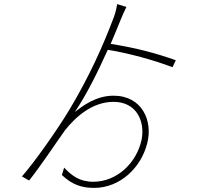

<svg xmlns="http://www.w3.org/2000/svg" viewBox="-20 -860 1040 937"><path d="M838 -566C739 -601 649 -625 520 -646C539 -689 554 -728 569 -764C578 -787 589 -810 597 -826L552 -840C549 -823 545 -803 537 -780C481 -631 415 -486 319 -325C258 -224 148 -68 87 1L122 21C178 -49 252 -161 297 -224C346 -286 428 -363 534 -363C645 -363 689 -270 671 -178C647 -66 552 27 435 27C368 27 330 -3 293 -42L282 -6C331 41 379 57 439 57C567 57 670 -43 699 -163C726 -270 674 -393 534 -393C447 -393 382 -342 345 -313C405 -402 459 -513 506 -617C606 -601 730 -567 822 -532Z"/></svg>

Font: SSpoqa Han Sans Neo Thin
Style: Regular
Weight: 100
Designer: [Spoqa Han Sans Neo] Dong-huui Kim  Younghwa Kang  Yujin Lee  [Noto Sans] Ryoko NISHIZUKA  (kana & ideographs); Paul D. 
Foundry: Spoqa (http://www.spoqa-han-sans.com)
Version: Version 1.000